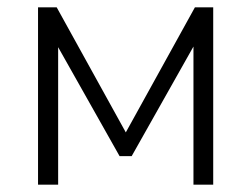

<svg xmlns="http://www.w3.org/2000/svg" viewBox="-20 -505 687 525"><path d="M84 0V-485H135L324 -143L513 -485H563V0H509V-415H530L340 -78H307L117 -415H139V0Z"/></svg>

Font: Nunito Sans 12pt Light
Style: Regular
Weight: 300
Designer: Vernon Adams
Foundry: Vernon Adams
Version: Version 3.101;gftools[0.9.27]